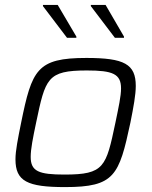

<svg xmlns="http://www.w3.org/2000/svg" viewBox="-20 -754 618 782"><path d="M155 -729 253 -600H291V-605L215 -734H155ZM350 -729 448 -600H485V-605L410 -734H350ZM245 8C447 8 465 -39 511 -254C524 -319 533 -368 533 -404C533 -493 486 -518 332 -518C130 -518 110 -470 66 -254C53 -189 43 -141 43 -105C43 -16 91 8 245 8ZM243 -43C138 -43 105 -56 105 -115C105 -147 114 -192 127 -254C165 -435 172 -467 334 -467C439 -467 473 -453 473 -394C473 -362 463 -317 450 -254C412 -74 405 -43 243 -43Z"/></svg>

Font: Saira UNSAM Light Italic
Style: Regular
Weight: 300
Italic angle: -12°
Designer: Hector Gatti with collaboration of the Omnibus-Type team
Foundry: Omnibus-Type
Version: Version 0.072;PS 000.072;hotconv 1.0.88;makeotf.lib2.5.64775